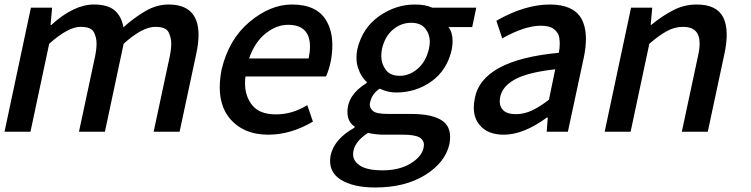

<svg xmlns="http://www.w3.org/2000/svg" viewBox="-26 -584 3330 851"><path d="M770 0H655L726 -332Q733 -366 733 -391Q733 -418 721 -441.5Q709 -465 662 -465Q605 -465 522 -390L439 0H324L395 -332Q402 -366 402 -391Q402 -418 390 -441.5Q378 -465 331 -465Q276 -465 192 -390L109 0H-6L111 -550H205L198 -473H201Q301 -564 390 -564Q452 -564 482.5 -537.5Q513 -511 521 -463Q570 -507 619.5 -535.5Q669 -564 721 -564Q854 -564 854 -429Q854 -392 844 -346Z M1163 13Q1051 13 990 -62Q948 -115 948 -197Q948 -233 956 -275Q988 -410 1080 -487Q1172 -564 1268 -564Q1378 -564 1420 -493Q1447 -448 1447 -384Q1447 -310 1419 -245H1062Q1060 -229 1060 -215Q1060 -157 1092.5 -117Q1125 -77 1197 -77Q1270 -77 1336 -118L1361 -45Q1263 13 1163 13ZM1342 -325Q1348 -354 1348 -377Q1348 -474 1251 -474Q1199 -474 1151 -435.5Q1103 -397 1078 -325Z M1637 247Q1538 247 1482 211Q1437 181 1437 129Q1437 116 1440 102Q1457 31 1545 -18L1546 -23Q1514 -43 1514 -88Q1514 -164 1599 -216L1600 -220Q1575 -242 1562 -280Q1554 -302 1554 -328Q1554 -347 1558 -367Q1581 -461 1654.5 -512.5Q1728 -564 1813 -564Q1860 -564 1890 -550H2085L2067 -464H1962Q1980 -440 1980 -402Q1980 -384 1976 -363Q1955 -272 1886 -223Q1817 -174 1730 -174Q1693 -174 1657 -191Q1624 -170 1615 -133Q1613 -126 1613 -120Q1613 -104 1628 -91.5Q1643 -79 1695 -79H1796Q1894 -79 1937 -47Q1969 -23 1969 23Q1969 38 1966 55Q1947 137 1858 192Q1769 247 1637 247ZM1746 -248Q1789 -248 1825.5 -279.5Q1862 -311 1875 -367Q1879 -385 1879 -400Q1879 -432 1859 -457.5Q1839 -483 1796 -483Q1752 -483 1716 -453Q1680 -423 1667 -367Q1664 -350 1664 -335Q1664 -302 1683.5 -275Q1703 -248 1746 -248ZM1670 171Q1742 171 1791.5 142Q1841 113 1851 73L1853 59Q1853 36 1832 24.5Q1811 13 1761 13H1678Q1639 13 1605 5Q1539 48 1539 100Q1539 130 1570.5 150.5Q1602 171 1670 171Z M2207 13Q2135 13 2100 -30Q2074 -60 2074 -107Q2074 -125 2078 -146Q2108 -318 2451 -350Q2455 -371 2455 -391Q2455 -401 2452.5 -419Q2450 -437 2431 -453.5Q2412 -470 2371 -470Q2300 -470 2200 -414L2174 -492Q2300 -564 2411 -564Q2514 -564 2550 -503Q2571 -466 2571 -411Q2571 -375 2562 -331L2491 0H2397L2402 -63H2398Q2294 13 2207 13ZM2261 -78Q2297 -78 2332 -94.5Q2367 -111 2407 -142L2435 -277Q2312 -263 2256 -232Q2189 -195 2189 -134Q2189 -109 2206.5 -93.5Q2224 -78 2261 -78Z M3111 0H2996L3067 -332Q3075 -366 3075 -391Q3075 -465 3002 -465Q2964 -465 2929.5 -446Q2895 -427 2852 -390L2769 0H2654L2771 -550H2865L2858 -474H2861Q2907 -512 2956.5 -538Q3006 -564 3062 -564Q3150 -564 3179 -508Q3195 -477 3195 -430Q3195 -393 3185 -346Z"/></svg>

Font: l_WÎeÑOS 500W
Style: Regular
Weight: 500
Designer: R?O
Version: Version 2.00 June 21, 2023